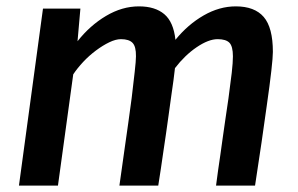

<svg xmlns="http://www.w3.org/2000/svg" viewBox="-20 -584 937 603"><path d="M39.5 -1 115 -557H232.5L223.5 -454.5Q262.5 -504 313 -534Q363.5 -564 416.5 -564Q467 -564 496 -539.5Q525 -515 531 -459Q570 -507 619.5 -535.5Q669 -564 720.5 -564Q779.5 -564 808.2 -530.8Q837 -497.5 837 -421Q837 -404.5 832.2 -362Q827.5 -319.5 817.5 -250Q810 -195 801.5 -137.2Q793 -79.5 781 -1H658.5Q661.5 -26 665 -49.5Q668.5 -73 672 -97.5Q675.5 -122 679.2 -149Q683 -176 687.5 -207Q692 -238 697.5 -275Q704 -322.5 707.8 -355.2Q711.5 -388 711.5 -407Q711.5 -438.5 700.5 -449.8Q689.5 -461 663.5 -461Q635 -461 597.8 -435.8Q560.5 -410.5 529.5 -370Q527.5 -354.5 524.8 -331.5Q522 -308.5 517.5 -280Q513.5 -250.5 509.5 -222Q505.5 -193.5 501.5 -165Q497.5 -136.5 493.2 -108.8Q489 -81 485.2 -54Q481.5 -27 477 -1H355Q357.5 -18.5 361.8 -49Q366 -79.5 371.5 -118Q377 -156.5 382.8 -197.5Q388.5 -238.5 393.5 -276Q399 -322.5 403 -357.8Q407 -393 407 -407Q407.5 -438 396.2 -449.5Q385 -461 360 -461Q343.5 -461 323.2 -451.2Q303 -441.5 281.5 -425.5Q260 -409.5 241.5 -389.8Q223 -370 210 -350.5L162 -1Z"/></svg>

Font: Merriweather Sans Medium
Style: Italic
Weight: 500
Italic angle: -7.5°
Designer: Eben Sorkin
Foundry: Eben Sorkin
Version: Version 2.001